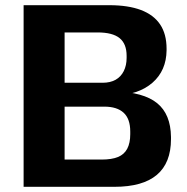

<svg xmlns="http://www.w3.org/2000/svg" viewBox="-20 -720 719 740"><path d="M71 -700H401Q474 -700 523 -681.5Q572 -663 597 -626Q622 -589 622 -532V-526Q621 -448 568 -401.5Q515 -355 424 -352L422 -368Q533 -365 585.5 -322.5Q638 -280 639 -192V-184Q639 -92 584.5 -46Q530 0 421 0H71ZM371 -105Q411 -105 435 -115Q459 -125 470.5 -147Q482 -169 482 -203V-213Q482 -262 456.5 -285.5Q431 -309 382 -309H229V-105ZM375 -401Q405 -401 425.5 -412.5Q446 -424 457 -446Q468 -468 468 -497V-505Q468 -551 441 -573Q414 -595 356 -595H229V-401Z"/></svg>

Font: Pathway Extreme 28pt
Style: Bold
Weight: 700
Designer: Eduardo Rodriguez Tunni
Foundry: Eduardo Rodriguez Tunni
Version: Version 1.001;gftools[0.9.26]